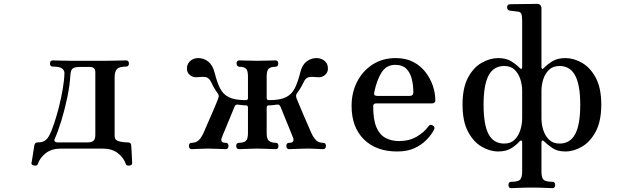

<svg xmlns="http://www.w3.org/2000/svg" viewBox="-20 -773 3238 995"><path d="M157 85Q151 84 146.5 80.5Q142 77 143 73Q144 69 147 49.5Q150 30 153.5 8.5Q157 -13 158 -20Q161 -35 175 -35Q198 -35 211 -43Q224 -51 233 -67Q246 -90 259.5 -130Q273 -170 285 -217Q297 -264 305 -310.5Q313 -357 314 -394Q314 -409 301 -418.5Q288 -428 254 -428Q239 -428 239 -444Q239 -460 254 -460Q265 -460 291 -459Q317 -458 347 -458H529Q558 -458 590.5 -459Q623 -460 633 -460Q648 -460 648 -444Q648 -428 633 -428Q597 -428 585.5 -414.5Q574 -401 574 -372V-68Q574 -47 595.5 -41Q617 -35 643 -35Q659 -35 660 -20Q661 -13 662 9Q663 31 664 50.5Q665 70 665 73Q665 83 651 85Q635 87 632 77Q621 44 590.5 20.5Q560 -3 511 -3H297Q248 -3 217.5 20.5Q187 44 176 77Q173 87 157 85ZM278 -35H433Q456 -35 465 -44Q474 -53 474 -74V-399Q474 -426 446 -426H393Q368 -426 357.5 -418.5Q347 -411 345 -387Q342 -332 329 -269.5Q316 -207 298.5 -149.5Q281 -92 263 -52Q260 -45 264.5 -40Q269 -35 278 -35Z M974 0Q959 0 959 -17Q959 -33 974 -33Q995 -33 1009 -45.5Q1023 -58 1036 -87Q1039 -95 1049.5 -118.5Q1060 -142 1072.5 -171Q1085 -200 1096 -225.5Q1107 -251 1111 -263Q1117 -279 1108 -290Q1090 -313 1075 -346Q1065 -366 1052.5 -371.5Q1040 -377 1005 -373Q979 -370 962.5 -385.5Q946 -401 949 -424Q951 -444 967 -458Q983 -472 1008 -472Q1036 -472 1059 -454Q1082 -436 1092 -397Q1104 -349 1119.5 -317Q1135 -285 1165.5 -269.5Q1196 -254 1254 -254Q1265 -254 1265 -265V-377Q1265 -409 1254 -418Q1243 -427 1221 -427Q1214 -427 1210 -432Q1206 -437 1206 -444Q1206 -460 1221 -460Q1232 -460 1260.5 -459Q1289 -458 1314 -458Q1340 -458 1367.5 -459Q1395 -460 1407 -460Q1422 -460 1422 -444Q1422 -437 1418.5 -432Q1415 -427 1407 -427Q1385 -427 1373.5 -418Q1362 -409 1362 -377V-265Q1362 -254 1374 -254Q1432 -254 1462.5 -269.5Q1493 -285 1508.5 -317Q1524 -349 1536 -397Q1545 -436 1568.5 -454Q1592 -472 1619 -472Q1645 -472 1661.5 -458Q1678 -444 1679 -424Q1682 -401 1665.5 -385.5Q1649 -370 1622 -373Q1588 -377 1575 -371.5Q1562 -366 1553 -346Q1536 -311 1519 -290Q1511 -279 1517 -263Q1522 -251 1532.5 -225.5Q1543 -200 1555.5 -171Q1568 -142 1578.5 -118.5Q1589 -95 1592 -87Q1605 -58 1619 -45.5Q1633 -33 1654 -33Q1669 -33 1669 -17Q1669 0 1654 0Q1643 0 1619.5 -1.5Q1596 -3 1570 -3Q1545 -3 1517.5 -1.5Q1490 0 1479 0Q1464 0 1464 -17Q1464 -33 1479 -33Q1497 -33 1500 -42.5Q1503 -52 1497 -64L1434 -219Q1428 -233 1417 -231Q1405 -230 1395.5 -228.5Q1386 -227 1374 -227Q1362 -227 1362 -216V-83Q1362 -52 1374.5 -42.5Q1387 -33 1409 -33Q1423 -33 1423 -17Q1423 0 1409 0Q1396 0 1368 -1.5Q1340 -3 1314 -3Q1289 -3 1260 -1.5Q1231 0 1220 0Q1204 0 1204 -17Q1204 -33 1220 -33Q1242 -33 1253.5 -42.5Q1265 -52 1265 -83V-216Q1265 -227 1254 -227Q1242 -227 1232 -228.5Q1222 -230 1211 -231Q1199 -232 1195 -219L1131 -64Q1125 -52 1128 -42.5Q1131 -33 1149 -33Q1164 -33 1164 -17Q1164 0 1149 0Q1139 0 1111 -1.5Q1083 -3 1057 -3Q1032 -3 1008.5 -1.5Q985 0 974 0Z M2038 12Q1929 12 1865.5 -51Q1802 -114 1802 -224Q1802 -293 1830.5 -349Q1859 -405 1910.5 -438.5Q1962 -472 2031 -472Q2084 -472 2122.5 -451.5Q2161 -431 2186 -398Q2211 -365 2223.5 -327Q2236 -289 2236 -253Q2236 -237 2217 -237H1928Q1914 -237 1914 -222Q1914 -153 1930.5 -114Q1947 -75 1977.5 -58.5Q2008 -42 2048 -42Q2100 -42 2139 -64.5Q2178 -87 2200 -118Q2210 -132 2224 -122Q2237 -114 2228 -98Q2213 -71 2188 -46Q2163 -21 2126.5 -4.5Q2090 12 2038 12ZM1934 -276H2103Q2122 -276 2122 -294Q2122 -333 2113.5 -365.5Q2105 -398 2085 -417.5Q2065 -437 2029 -437Q1982 -437 1957 -397Q1932 -357 1919 -292Q1916 -276 1934 -276Z M2630 202Q2615 202 2615 186Q2615 169 2630 169Q2666 169 2676 157Q2686 145 2686 116V-36Q2686 -42 2682.5 -44.5Q2679 -47 2673 -41Q2657 -22 2630 -5Q2603 12 2562 12Q2519 12 2476 -13Q2433 -38 2405 -91.5Q2377 -145 2377 -231Q2377 -317 2405 -370Q2433 -423 2476 -447.5Q2519 -472 2562 -472Q2603 -472 2630 -455Q2657 -438 2673 -421Q2679 -414 2682.5 -416.5Q2686 -419 2686 -425V-666Q2686 -693 2681 -702.5Q2676 -712 2662 -713Q2655 -714 2642 -715.5Q2629 -717 2622 -718Q2608 -721 2608 -735Q2608 -751 2624 -751Q2627 -751 2646 -751.5Q2665 -752 2690 -752Q2715 -752 2735.5 -752.5Q2756 -753 2762 -753Q2786 -753 2786 -728V-425Q2786 -419 2789.5 -416.5Q2793 -414 2799 -421Q2816 -439 2842.5 -455.5Q2869 -472 2910 -472Q2953 -472 2996 -447.5Q3039 -423 3067.5 -370Q3096 -317 3096 -231Q3096 -145 3067.5 -91.5Q3039 -38 2996 -13Q2953 12 2910 12Q2869 12 2843 -5.5Q2817 -23 2799 -41Q2793 -47 2789.5 -44.5Q2786 -42 2786 -36V116Q2786 146 2796 157.5Q2806 169 2842 169Q2857 169 2857 186Q2857 202 2842 202Q2835 202 2816 201Q2797 200 2775 199.5Q2753 199 2736 199Q2719 199 2697 199.5Q2675 200 2656 201Q2637 202 2630 202ZM2880 -29Q2934 -29 2960.5 -77.5Q2987 -126 2987 -231Q2987 -333 2960.5 -382Q2934 -431 2880 -431Q2846 -431 2825.5 -411.5Q2805 -392 2795.5 -362.5Q2786 -333 2786 -302V-159Q2786 -129 2795.5 -99Q2805 -69 2825.5 -49Q2846 -29 2880 -29ZM2593 -29Q2627 -29 2647 -49Q2667 -69 2676.5 -99Q2686 -129 2686 -159V-302Q2686 -333 2676.5 -362.5Q2667 -392 2647 -411.5Q2627 -431 2593 -431Q2538 -431 2512 -382Q2486 -333 2486 -231Q2486 -126 2512 -77.5Q2538 -29 2593 -29Z"/></svg>

Font: Zen Old Mincho
Style: Bold
Weight: 700
Designer: Yoshimichi Ohira
Foundry: Positype
Version: Version 1.500